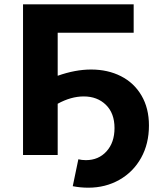

<svg xmlns="http://www.w3.org/2000/svg" viewBox="-20 -720 746 892"><path d="M403 -397Q481 -397 542 -366Q603 -335 637.5 -276Q672 -217 672 -137Q672 -52 635.5 13.5Q599 79 534.5 115.5Q470 152 390 152Q353 152 318 145L344 20Q360 24 379 24Q438 24 475 -17Q512 -58 512 -125Q512 -194 472 -233Q432 -272 369 -272Q310 -272 248 -238V0H87V-700H601V-568H248V-368Q330 -397 403 -397Z"/></svg>

Font: CMG Sans
Style: Bold
Weight: 700
Designer: Julieta Ulanovsky
Foundry: Julieta Ulanovsky
Version: Version 7.200